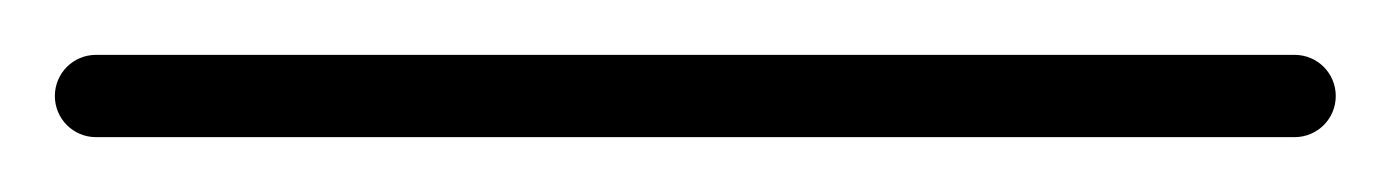

<svg xmlns="http://www.w3.org/2000/svg" viewBox="-35 -35 507 70"><path d="M0 -15C-8.3 -15 -15 -8.3 -15 0C-15 8.3 -8.3 15 0 15C145.7 15 291.3 15 437 15C445.3 15 452 8.3 452 0C452 -8.3 445.3 -15 437 -15C291.3 -15 145.7 -15 0 -15Z"/></svg>

Font: FRB American Cursive Just Baseline
Style: Italic
Weight: 400
Italic angle: -25°
Version: Version 2.0;Modular Font Editor K font №1